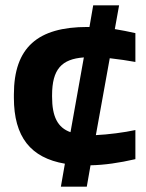

<svg xmlns="http://www.w3.org/2000/svg" viewBox="-20 -696 548 719"><path d="M32 -342V-330C32 -183 95 -105 223 -83L208 3H305L319 -77C371 -78 426 -86 487 -100V-209C446 -200 384 -192 339 -190L391 -478C425 -474 461 -469 487 -464V-572C460 -578 435 -583 410 -587L426 -676H329L315 -595H307C122 -595 32 -519 32 -342ZM175 -334V-339C175 -437 211 -475 294 -481L244 -201C196 -218 175 -259 175 -334Z"/></svg>

Font: LT Wave Bold
Style: Regular
Weight: 700
Designer: Daniel Lyons
Version: Version 2.5 (Glyphs App)